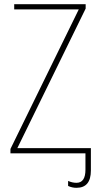

<svg xmlns="http://www.w3.org/2000/svg" viewBox="-20 -734 469 919"><path d="M346 165Q415 165 415 82V-25H63L390 -693V-714H48V-689H357L30 -21V0H389V78Q389 141 346 141Q326 141 306 132V156Q325 165 346 165Z"/></svg>

Font: Noto Sans Display SemiCondensed Thin
Style: Regular
Weight: 250
Width: 4
Designer: Monotype Design team
Foundry: Monotype Imaging Inc.
Version: 1.000